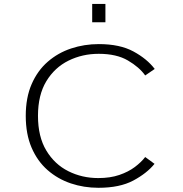

<svg xmlns="http://www.w3.org/2000/svg" viewBox="-20 -926 915 958"><path d="M471 11Q398.5 11 333.2 -11Q268 -33 217.2 -77.5Q166.5 -122 137.5 -189.5Q108.5 -257 108.5 -348Q108.5 -439 138 -506.5Q167.5 -574 218.5 -618.2Q269.5 -662.5 335 -684.2Q400.5 -706 473 -706Q578 -706 645.8 -669.2Q713.5 -632.5 752 -582L704.5 -549.5Q675 -591 618.2 -624.2Q561.5 -657.5 472.5 -657.5Q391 -657.5 322 -623.5Q253 -589.5 211.2 -520.8Q169.5 -452 169.5 -348Q169.5 -244 211 -175Q252.5 -106 321 -71.8Q389.5 -37.5 470.5 -37.5Q530 -37.5 575.2 -53Q620.5 -68.5 652.5 -92.5Q684.5 -116.5 704.5 -142.5L751 -108.5Q713 -61.5 645.2 -25.2Q577.5 11 471 11ZM440 -906.5H506V-815H440Z"/></svg>

Font: Trispace SemiExpanded ExtraLight
Style: Regular
Weight: 200
Width: 6
Designer: Tyler Finck
Foundry: Etcetera Type Company
Version: Version 1.210; ttfautohint (v1.8.3)